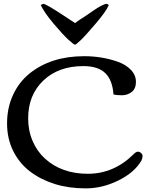

<svg xmlns="http://www.w3.org/2000/svg" viewBox="-20 -989 779 1022"><path d="M559.1 -962.4Q546.4 -930.2 490.2 -864.3Q434.1 -798.3 409.2 -774.7Q384.3 -751 378.9 -751Q373.5 -751 344.5 -777.3Q315.4 -803.7 265.4 -863Q215.3 -922.4 196.8 -962.4L210.4 -968.8Q227.1 -967.3 330.6 -898.4L379.4 -866.2L403.8 -883.8L424.3 -896.5Q496.1 -946.8 517.1 -957.5Q538.1 -968.3 548.8 -968.8ZM129.9 -358.9Q129.9 -293.5 153.8 -238Q177.7 -182.6 219.7 -144.5Q308.6 -64 447.8 -64Q586.9 -64 692.9 -169.9Q704.6 -181.6 713.6 -181.6Q722.7 -181.6 730.7 -174.8Q738.8 -168 738.8 -158.2Q738.8 -148.4 733.4 -136.2H733.9Q697.3 -71.8 611.6 -29.1Q525.9 13.7 436 13.7Q346.2 13.7 272.5 -9.3Q198.7 -32.2 141.8 -74.7Q85 -117.2 51.3 -183.3Q17.6 -249.5 17.6 -332.3Q17.6 -415 49.3 -483.6Q81.1 -552.2 136.7 -597.2Q251 -689.9 428.2 -689.9Q522.5 -689.9 606.4 -660.6Q649.4 -645.5 676.5 -617.4Q703.6 -589.4 703.6 -553.2Q703.6 -517.1 681.2 -499.5Q658.7 -481.9 628.4 -481.9Q598.1 -481.9 584 -486.8Q578.6 -563 540 -600.1Q501.5 -637.2 423.8 -637.2Q291.5 -637.2 210.7 -560.3Q129.9 -483.4 129.9 -358.9Z"/></svg>

Font: Corben
Style: Regular
Weight: 400
Designer: vernon adams
Foundry: vernon adams
Version: Version 1.101